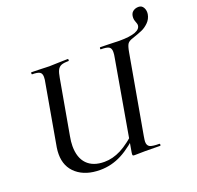

<svg xmlns="http://www.w3.org/2000/svg" viewBox="-133 -905 1088 1060"><g transform="rotate(-20 411.0 -375.0)"><path d="M94 -148Q94 -167 97 -186L160 -544Q164 -561 164 -577Q164 -598 151.5 -605.5Q139 -613 107 -613Q105 -613 105 -619Q105 -625 107 -625L151 -624Q189 -622 212 -622Q237 -622 277 -624L321 -625Q324 -625 324 -619Q324 -613 321 -613Q292 -613 278 -607Q264 -601 256.5 -586.5Q249 -572 244 -542L187 -221Q181 -190 181 -164Q181 -95 216.5 -58.5Q252 -22 318 -22Q367 -22 416 -47Q465 -72 531 -134L543 -124Q469 -51 408.5 -19.5Q348 12 281 12Q196 12 145 -31Q94 -74 94 -148ZM475 -9Q475 -15 476 -19L567 -542Q571 -561 571 -576Q571 -598 558 -605.5Q545 -613 511 -613Q508 -613 508.5 -619Q509 -625 512 -625L560 -624Q600 -622 623 -622Q749 -622 749 -670Q749 -676 743.5 -689.5Q738 -703 738 -714Q738 -739 752 -750.5Q766 -762 786 -762Q805 -762 814.5 -745.5Q824 -729 821 -707Q816 -679 796.5 -660Q777 -641 756 -632Q735 -623 697 -610Q674 -603 666 -590.5Q658 -578 652 -544L570 -81Q566 -57 566 -50Q566 -27 581 -19.5Q596 -12 636 -12Q640 -12 640 -6Q640 0 636 0L549 -1L488 0Q480 0 477.5 -1.5Q475 -3 475 -9Z"/></g></svg>

Font: Cormorant Infant SemiBold
Style: Italic
Weight: 600
Italic angle: -10°
Designer: Christian Thalmann (Catharsis Fonts)
Foundry: Catharsis Fonts
Version: Version 4.000